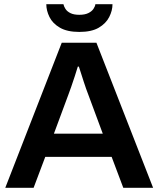

<svg xmlns="http://www.w3.org/2000/svg" viewBox="-20 -888 749 908"><path d="M5 0 272 -686H436L704 0H563L508 -146H194L139 0ZM235 -256H466L397 -442Q393 -452 387.5 -467.5Q382 -483 376 -501.5Q370 -520 364 -539Q358 -558 353 -573H348Q342 -553 333.5 -527Q325 -501 317 -478Q309 -455 304 -442ZM355 -737Q298 -737 263.5 -757Q229 -777 214 -807.5Q199 -838 199 -868H280Q282 -858 289.5 -846Q297 -834 313 -826Q329 -818 355 -818Q381 -818 397.5 -826Q414 -834 422 -846Q430 -858 431 -868H512Q512 -838 496.5 -807.5Q481 -777 447 -757Q413 -737 355 -737Z"/></svg>

Font: Archivo SemiBold SemiBold
Style: Regular
Weight: 600
Version: Version 2.001